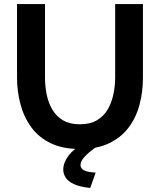

<svg xmlns="http://www.w3.org/2000/svg" viewBox="-20 -730 790 947"><path d="M64 -348V-710H202V-348Q202 -304 210.5 -262.5Q219 -221 239 -188Q259 -155 292 -136Q325 -117 374 -117Q424 -117 457.5 -136.5Q491 -156 510.5 -189Q530 -222 539 -263.5Q548 -305 548 -348V-710H685V-348Q685 -275 667.5 -211Q650 -147 612.5 -98.5Q575 -50 516 -22.5Q457 5 375 5Q290 5 230.5 -23.5Q171 -52 134.5 -102Q98 -152 81 -215.5Q64 -279 64 -348ZM394 -24H436L452 -3Q415 23 396 44.5Q377 66 377 84Q377 102 396.5 111Q416 120 452 121L425 197Q375 192 345.5 178.5Q316 165 304 146Q292 127 292 107Q292 73 317 39Q342 5 394 -24Z"/></svg>

Font: YasnoRaleway
Style: Bold
Weight: 700
Designer: Matt McInerney, Pablo Impallari, Rodrigo Fuenzalida
Foundry: Matt McInerney, Pablo Impallari, Rodrigo Fuenzalida
Version: Version 4.026